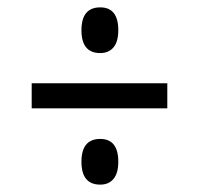

<svg xmlns="http://www.w3.org/2000/svg" viewBox="-20 -613 540 521"><path d="M201 -531Q201 -593 252 -593Q301 -593 301 -531Q301 -500 288 -484.5Q275 -469 252 -469Q201 -469 201 -531ZM66 -387H434V-319H66ZM201 -174Q201 -236 252 -236Q301 -236 301 -174Q301 -143 288 -127.5Q275 -112 252 -112Q201 -112 201 -174Z"/></svg>

Font: Noto Sans Mono UI Cond
Style: Regular
Weight: 400
Width: 3
Monospace: yes
Designer: Monotype Design team
Foundry: Monotype Imaging Inc.
Version: Version 1.000